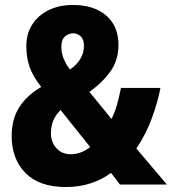

<svg xmlns="http://www.w3.org/2000/svg" viewBox="-20 -743 692 773"><path d="M274 -723Q358 -723 407.5 -680.5Q457 -638 457 -562Q457 -501 424.5 -455.5Q392 -410 340 -373L429 -264Q442 -290 451 -321.5Q460 -353 467 -389H626Q615 -332 591.5 -267.5Q568 -203 529 -145L652 0H463L427 -47Q389 -19 343.5 -4.5Q298 10 245 10Q138 10 82.5 -46.5Q27 -103 27 -195Q27 -263 57 -310.5Q87 -358 146 -393Q112 -436 99 -474Q86 -512 86 -557Q86 -607 110 -644.5Q134 -682 176.5 -702.5Q219 -723 274 -723ZM274 -609Q257 -609 242 -596.5Q227 -584 227 -553Q227 -508 262 -463Q289 -482 303.5 -506Q318 -530 318 -558Q318 -585 304.5 -597Q291 -609 274 -609ZM224 -300Q185 -263 185 -206Q185 -171 207 -146.5Q229 -122 265 -122Q306 -122 343 -151Z"/></svg>

Font: Noto Sans Gujarati UI Condensed ExtraBold
Style: Regular
Weight: 800
Width: 3
Designer: Jelle Bosma - Monotype Design Team, Universal Thirst
Foundry: Monotype Imaging Inc.
Version: Version 2.106; ttfautohint (v1.8.4.7-5d5b)